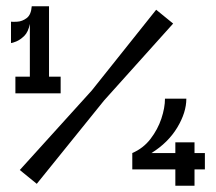

<svg xmlns="http://www.w3.org/2000/svg" viewBox="-20 -591 686 611"><path d="M75 -306V-515Q70 -489 57 -476.5Q44 -464 31.5 -459Q19 -454 15 -454V-522Q20 -521 35.5 -522Q51 -523 65 -533.5Q79 -544 81 -571H136V-306ZM29 -294V-347H173V-294ZM97 -6 43 -50 272 -303 477 -560 531 -516 311 -271ZM401 -52V-104Q436 -119 459 -149Q482 -179 493.5 -213.5Q505 -248 505 -277H573Q573 -233 544 -185Q515 -137 462 -104H632V-52ZM538 0V-138H599V0Z"/></svg>

Font: Darker Grotesque ExtraBold
Style: Regular
Weight: 800
Designer: Gabriel Lam
Foundry: TypeRant
Version: Version 1.000;gftools[0.9.28]